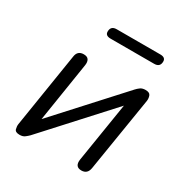

<svg xmlns="http://www.w3.org/2000/svg" viewBox="-160 -807 904 942"><g transform="rotate(30 292.0 -336.5)"><path d="M79 7Q54 7 50 -8Q46 -23 48 -36L115 -457Q120 -493 155 -493Q175 -493 182.5 -481.5Q190 -470 187 -450L134 -114L457 -468Q465 -477 476 -485Q487 -493 505 -493Q528 -493 533.5 -479.5Q539 -466 537 -450L469 -30Q463 7 429 7Q391 7 397 -36L451 -373L127 -18Q119 -10 108 -1.5Q97 7 79 7ZM230 -625Q200 -625 200 -648Q200 -680 233 -680H480Q510 -680 510 -657Q510 -625 477 -625Z"/></g></svg>

Font: Nunito
Style: Italic
Weight: 400
Italic angle: -9°
Designer: Vernon Adams
Foundry: Vernon Adams
Version: Version 3.601; ttfautohint (v1.8.2.53-6de2)